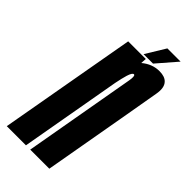

<svg xmlns="http://www.w3.org/2000/svg" viewBox="-265 -742 790 790"><g transform="rotate(45 129.5 -347.0)"><path d="M-42 0 64.5 -600H167L165.5 -575Q200.5 -604.5 242.5 -604.5Q274 -604.5 288.5 -588.5Q306 -570 298.5 -529Q285.5 -453 268.5 -356.5L205.5 0H94.5L157.5 -357Q175.5 -459.5 181 -490Q185.5 -517 179 -520.5Q178 -521 177 -521Q168.5 -521 160.5 -495.5Q154 -474 147.5 -441L69.5 0ZM146.5 -607.5 199 -693.5H276L201.5 -607.5Z"/></g></svg>

Font: Anybody UltraCondensed SemiBold
Style: Italic
Weight: 600
Width: 1
Italic angle: -10°
Designer: Tyler Finck
Foundry: Etcetera Type Company
Version: Version 1.010; ttfautohint (v1.8.3) -l 8 -r 50 -G 200 -x 14 